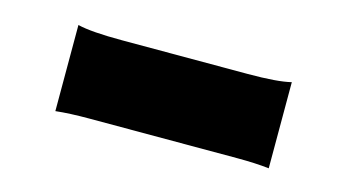

<svg xmlns="http://www.w3.org/2000/svg" viewBox="-36 -525 622 348"><g transform="rotate(15 275.0 -351.0)"><path d="M418.9 -272.9H141.6Q104.5 -272.9 78.6 -270V-431.6Q104 -425.3 162.1 -425.3H397.9Q453.6 -425.3 479 -431.6V-270Q453.6 -272.9 418.9 -272.9Z"/></g></svg>

Font: Nosifer
Style: Regular
Weight: 400
Version: Version 001.002